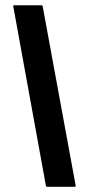

<svg xmlns="http://www.w3.org/2000/svg" viewBox="-20 -716 341 736"><path d="M265.6 0H160.6Q156.2 0 155.8 -4.9L30.8 -691.9Q29.8 -695.8 34.7 -695.8H138.7Q142.6 -695.8 143.6 -691.9L270 -4.9Q270.5 0 265.6 0Z"/></svg>

Font: Bayon
Style: Regular
Weight: 400
Designer: Danh Hong
Version: Version 8.001; ttfautohint (v1.8.3)